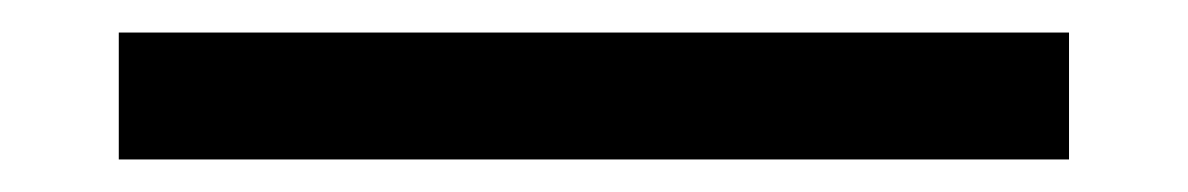

<svg xmlns="http://www.w3.org/2000/svg" viewBox="-20 62 730 118"><path d="M53 82H637V160H53Z"/></svg>

Font: Easer Grotesk Variable
Style: Regular
Weight: 400
Designer: Boardeaser, Bonnie Shaver-Troup, Thomas Jockin
Foundry: Lexend
Version: Version 1.001;Glyphs 3.1.2 (3151)